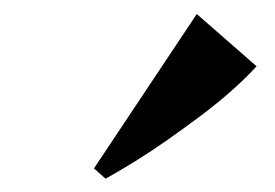

<svg xmlns="http://www.w3.org/2000/svg" viewBox="-20 -826 402 281"><path d="M117.5 -579.5 268 -805.5 355.5 -729Q340 -712 319.5 -693.8Q299 -675.5 275 -657.5Q251 -639.5 226.5 -622.2Q202 -605 178.2 -590.2Q154.5 -575.5 134.5 -564.5Z"/></svg>

Font: Merriweather 144pt
Style: Bold Italic
Weight: 700
Italic angle: -7.8°
Version: Version 2.101